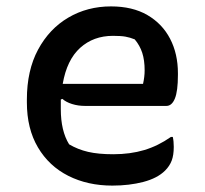

<svg xmlns="http://www.w3.org/2000/svg" viewBox="-20 -567 640 600"><path d="M327 -547Q394 -547 440.5 -520Q487 -493 511.5 -446Q536 -399 536 -338V-333Q536 -282 526.5 -259Q517 -236 500 -236H246Q224 -236 205 -242Q186 -248 175 -258L170 -256Q170 -246 170 -235V-226Q170 -158 196 -116Q223 -100 255 -92.5Q287 -85 334 -85Q387 -85 430.5 -98Q474 -111 514 -139H520Q523 -126 523 -108Q523 -82 516.5 -65Q510 -48 496 -34Q472 -10 428 1.5Q384 13 331 13Q254 13 193.5 -17.5Q133 -48 98.5 -106.5Q64 -165 64 -247V-256Q64 -347 99 -412Q134 -477 193.5 -512Q253 -547 327 -547ZM333 -455Q272 -455 230.5 -417.5Q189 -380 176 -305H427Q432 -327 432 -347Q432 -379 424.5 -402Q417 -425 401 -444Q386 -450 372 -452.5Q358 -455 333 -455Z"/></svg>

Font: Recursive Sn Csl St Med
Style: Regular
Weight: 500
Version: Version 1.079;hotconv 1.0.112;makeotfexe 2.5.65598; ttfautoh